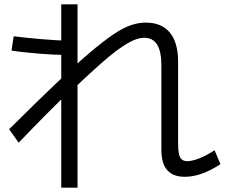

<svg xmlns="http://www.w3.org/2000/svg" viewBox="-20 -802 1040 884"><path d="M831 12Q777 12 750 -18.5Q723 -49 723 -112V-500Q723 -565 703.5 -596.5Q684 -628 644 -628Q621 -628 592.5 -615.5Q564 -603 524 -574Q484 -545 429 -495.5Q374 -446 297 -373H291Q245 -328 189 -271.5Q133 -215 66 -145L22 -207Q146 -330 236 -416Q326 -502 390.5 -557Q455 -612 501 -643Q547 -674 582.5 -686Q618 -698 651 -698Q724 -698 762 -652Q800 -606 800 -518V-144Q800 -112 804 -93.5Q808 -75 817.5 -67.5Q827 -60 842 -60Q864 -60 896.5 -72.5Q929 -85 968 -110L995 -46Q950 -17 909.5 -2.5Q869 12 831 12ZM262 62V-782H337V62ZM287 -549Q262 -549 228.5 -550.5Q195 -552 159.5 -555Q124 -558 91 -561.5Q58 -565 33 -569L43 -635Q67 -632 99.5 -628.5Q132 -625 167.5 -622Q203 -619 236 -617Q269 -615 294 -615Z"/></svg>

Font: M PLUS 2 Thin
Style: Regular
Weight: 400
Version: Version 1.001